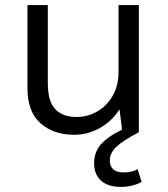

<svg xmlns="http://www.w3.org/2000/svg" viewBox="-20 -520 659 755"><path d="M537 195Q523 204 500.5 209.5Q478 215 456 215Q404 215 377 190Q350 165 350 122Q350 79 376 48.5Q402 18 460 -10L450 -90Q420 -43 372.5 -16.5Q325 10 272 10Q191 10 139.5 -35Q88 -80 88 -173V-500H168V-194Q168 -121 197.5 -90.5Q227 -60 281 -60Q324 -60 362 -81.5Q400 -103 423 -143Q446 -183 446 -236V-500H526V0Q463 33 437.5 57.5Q412 82 412 110Q412 158 466 158Q500 158 521 145Z"/></svg>

Font: Work Sans
Style: Regular
Weight: 400
Designer: Wei Huang
Foundry: Wei Huang
Version: Version 1.500; ttfautohint (v1.6)